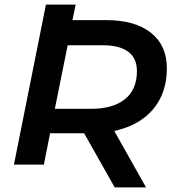

<svg xmlns="http://www.w3.org/2000/svg" viewBox="-20 -720 771 840"><path d="M41 0 181 -700H311L297 -632H444Q571 -632 640.5 -576.5Q710 -521 710 -421Q710 -333 669.5 -269Q629 -205 554 -171Q520 -156 480 -147L619 100H482L348 -137H199L172 0ZM220 -244H380Q474 -244 526.5 -286Q579 -328 579 -409Q579 -466 540.5 -494Q502 -522 430 -522H276Z"/></svg>

Font: Montserrat Thin SemiBold
Style: Italic
Weight: 600
Italic angle: -11.3°
Version: Version 9.000